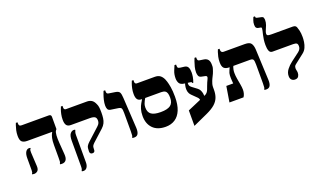

<svg xmlns="http://www.w3.org/2000/svg" viewBox="-86 -1384 3605 2127"><g transform="rotate(-20 1716.0 -320.0)"><path d="M413 4Q407 4 401 3.5Q395 3 390 2V-6Q397 -17 398 -29Q399 -41 399 -75V-223Q399 -272 406 -302Q413 -332 420.5 -346.5Q428 -361 430 -364V-366H137Q97 -366 76 -383.5Q55 -401 55 -454Q55 -489 62 -519.5Q69 -550 76.5 -571Q84 -592 86 -597H105V-586Q105 -565 112 -557.5Q119 -550 138 -550H457Q485 -550 485 -523V-379L476 -367Q464 -351 461.5 -312.5Q459 -274 463 -224L473 -89Q477 -41 461 -18.5Q445 4 413 4ZM83 4Q75 4 61 1V-6Q66 -11 68.5 -19.5Q71 -28 71 -44V-187Q71 -234 86.5 -259Q102 -284 127 -284Q131 -284 133.5 -283.5Q136 -283 143 -281V-275Q135 -269 133 -257.5Q131 -246 132 -232L141 -68Q143 -28 125.5 -12Q108 4 83 4Z M770 10Q754 10 746.5 1.5Q739 -7 739 -20V-25Q739 -66 748 -83.5Q757 -101 780 -122L918 -248Q939 -267 944.5 -281.5Q950 -296 950 -310Q950 -342 932.5 -354Q915 -366 872 -366H651Q615 -366 600 -387Q585 -408 585 -451Q585 -485 591.5 -515.5Q598 -546 606 -568Q614 -590 617 -597H636V-575Q636 -563 642.5 -556.5Q649 -550 659 -550H906Q938 -550 961.5 -535.5Q985 -521 1001 -483Q1009 -467 1012.5 -444.5Q1016 -422 1016 -381Q1016 -345 1012 -314.5Q1008 -284 995.5 -259Q983 -234 959 -212L828 -93Q815 -81 807 -68Q799 -55 799 -25V-19Q799 -7 792.5 1.5Q786 10 770 10ZM610 160Q598 160 590 158V150Q592 146 596 137Q600 128 600 101V-197Q600 -258 619 -281Q638 -304 661 -304Q669 -304 677 -302V-294Q675 -290 670.5 -277.5Q666 -265 666 -241V81Q666 115 651 137.5Q636 160 610 160Z M1265 4Q1259 4 1253 3.5Q1247 3 1242 2V-6Q1247 -13 1249 -25Q1251 -37 1251 -75V-289Q1251 -332 1243.5 -345Q1236 -358 1208 -362L1121 -375Q1097 -379 1089 -396Q1081 -413 1081 -438Q1081 -469 1089 -502.5Q1097 -536 1106.5 -562Q1116 -588 1120 -598H1139V-586Q1139 -570 1144 -562Q1149 -554 1164 -552L1236 -541Q1277 -535 1287.5 -515Q1298 -495 1300 -449L1321 -89Q1323 -44 1310 -20Q1297 4 1265 4Z M1634 12Q1536 12 1483.5 -42Q1431 -96 1431 -187Q1431 -234 1441.5 -268Q1452 -302 1466 -325.5Q1480 -349 1489 -364V-402H1527V-366Q1520 -354 1512 -339.5Q1504 -325 1498 -307Q1492 -289 1492 -264Q1492 -209 1526.5 -184.5Q1561 -160 1637 -160Q1716 -160 1752 -186.5Q1788 -213 1788 -274Q1788 -306 1782 -326Q1776 -346 1760 -356Q1744 -366 1715 -366H1487Q1451 -366 1436 -387Q1421 -408 1421 -451Q1421 -485 1427.5 -515.5Q1434 -546 1442 -568Q1450 -590 1453 -597H1472V-575Q1472 -563 1478.5 -556.5Q1485 -550 1495 -550H1707Q1745 -550 1768 -533Q1791 -516 1806 -484Q1809 -479 1817.5 -453Q1826 -427 1834 -381Q1842 -335 1842 -266Q1842 -172 1816.5 -110.5Q1791 -49 1744 -18.5Q1697 12 1634 12Z M1934 111V-71L2157 -167Q2175 -175 2185.5 -188Q2196 -201 2203 -218.5Q2210 -236 2216.5 -255Q2223 -274 2232 -294L2248 -328Q2256 -344 2253.5 -353.5Q2251 -363 2237 -366L2193 -375Q2168 -380 2160.5 -398.5Q2153 -417 2153 -439Q2153 -470 2161 -502.5Q2169 -535 2178.5 -561Q2188 -587 2192 -597H2211V-586Q2211 -570 2216 -562Q2221 -554 2236 -552L2283 -545Q2316 -540 2331.5 -519.5Q2347 -499 2347 -462V-441Q2347 -431 2342.5 -415.5Q2338 -400 2332.5 -385Q2327 -370 2323 -361L2300 -314Q2296 -305 2289.5 -290Q2283 -275 2278.5 -257Q2274 -239 2274 -221V-190Q2274 -139 2258.5 -99.5Q2243 -60 2207 -28.5Q2171 3 2108 32ZM2091 -135Q2091 -143 2089 -149Q2087 -155 2083 -160.5Q2079 -166 2074 -171L2015 -229Q1997 -247 1991 -270.5Q1985 -294 1987 -316.5Q1989 -339 1994 -356Q1999 -373 2003 -378L2029 -372Q2025 -360 2027 -341.5Q2029 -323 2051 -306L2108 -263Q2126 -250 2135 -231Q2144 -212 2147.5 -192Q2151 -172 2151 -155ZM2076 -342Q2074 -350 2071 -353.5Q2068 -357 2054 -359L1987 -368Q1944 -374 1930.5 -398.5Q1917 -423 1917 -454Q1917 -503 1932.5 -540.5Q1948 -578 1956 -597H1975V-584Q1975 -571 1979 -561.5Q1983 -552 2006 -549L2055 -543Q2084 -539 2095.5 -517Q2107 -495 2107 -457Q2107 -434 2102.5 -405.5Q2098 -377 2085 -342Z M2822 4Q2816 4 2810 3.5Q2804 3 2799 2V-6Q2804 -13 2806 -25Q2808 -37 2808 -75V-293Q2808 -336 2800.5 -351Q2793 -366 2765 -366H2519Q2477 -366 2457 -385Q2437 -404 2437 -455Q2437 -489 2443.5 -519Q2450 -549 2457.5 -570Q2465 -591 2468 -597H2487V-581Q2487 -568 2494.5 -559Q2502 -550 2518 -550H2768Q2825 -550 2842.5 -523Q2860 -496 2862 -449L2878 -89Q2880 -44 2867 -20Q2854 4 2822 4ZM2387 0 2417 -184H2498Q2497 -199 2495.5 -215.5Q2494 -232 2493.5 -248.5Q2493 -265 2494 -280Q2495 -295 2498 -307Q2502 -321 2509.5 -337.5Q2517 -354 2522 -365V-384H2566V-366Q2564 -363 2560 -352Q2556 -341 2553 -325Q2550 -309 2550 -288Q2550 -256 2556.5 -218.5Q2563 -181 2569.5 -145Q2576 -109 2576 -81Q2576 -62 2571 -41Q2566 -20 2553 0Z M3158 10Q3134 10 3118.5 -5Q3103 -20 3103 -50Q3103 -91 3130 -126Q3157 -161 3194 -189L3292 -263Q3309 -277 3316.5 -291.5Q3324 -306 3324 -325Q3324 -345 3314 -355.5Q3304 -366 3270 -366H3028Q3000 -366 2989.5 -392.5Q2979 -419 2979 -462Q2979 -495 2983 -525Q2987 -555 2993 -579.5Q2999 -604 3003 -621.5Q3007 -639 3007 -648Q3007 -656 3004 -658.5Q3001 -661 2995 -662L2968 -667Q2955 -669 2946.5 -679.5Q2938 -690 2938 -715Q2938 -743 2947 -766.5Q2956 -790 2960 -800H2979V-792Q2979 -781 2992 -778L3043 -767Q3063 -763 3067 -749Q3071 -735 3071 -727Q3071 -694 3060.5 -666Q3050 -638 3039.5 -615.5Q3029 -593 3029 -576Q3029 -557 3045.5 -553.5Q3062 -550 3085 -550H3333Q3353 -550 3362.5 -543Q3372 -536 3376 -526Q3381 -515 3389 -483Q3397 -451 3397 -404Q3397 -379 3392.5 -347Q3388 -315 3374 -283.5Q3360 -252 3331 -230L3230 -151Q3211 -138 3207.5 -126Q3204 -114 3204 -108Q3204 -92 3207.5 -79Q3211 -66 3211 -50Q3211 -27 3199 -8.5Q3187 10 3158 10Z"/></g></svg>

Font: Frank Ruhl Libre Black
Style: Regular
Weight: 900
Designer: Yanek Iontef
Foundry: Fontef
Version: Version 6.004